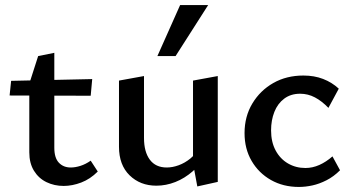

<svg xmlns="http://www.w3.org/2000/svg" viewBox="-20 -729 1393 760"><path d="M232 7Q195 7 164 -8Q133 -23 114.5 -53Q96 -83 96 -126V-398L131 -507L195 -520V-144Q195 -104 213 -85Q231 -66 260 -66Q278 -66 298.5 -72.5Q319 -79 339 -93L367 -50Q337 -20 301.5 -6.5Q266 7 232 7ZM339 -350 18 -351 24 -409 345 -416Z M599 6Q535 6 493 -35Q451 -76 451 -148V-410L550 -428V-183Q550 -128 573 -97Q596 -66 640 -66Q663 -66 687.5 -75Q712 -84 733.5 -101.5Q755 -119 769 -146L801 -122Q776 -80 743.5 -51.5Q711 -23 674 -8.5Q637 6 599 6ZM761 9 744 -83V-410L842 -428V-9ZM603 -507 693 -709H804L675 -507Z M1163 11Q1101 11 1052.5 -16.5Q1004 -44 976 -92Q948 -140 948 -202Q948 -268 979 -319.5Q1010 -371 1062 -400.5Q1114 -430 1181 -430Q1224 -430 1259 -416.5Q1294 -403 1321 -378L1280 -302Q1254 -329 1226.5 -343.5Q1199 -358 1168 -358Q1131 -358 1105 -338.5Q1079 -319 1066 -286Q1053 -253 1053 -213Q1053 -167 1071 -133.5Q1089 -100 1120 -82Q1151 -64 1189 -64Q1217 -64 1244 -76Q1271 -88 1296 -110L1326 -55Q1301 -30 1272.5 -15.5Q1244 -1 1216.5 5Q1189 11 1163 11Z"/></svg>

Font: Ysabeau Office SemiBold
Style: Regular
Weight: 600
Designer: Christian Thalmann (Catharsis Fonts)
Version: Version 2.001;gftools[0.9.30]; featfreeze: tnum,lnum,ss02